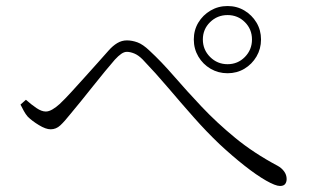

<svg xmlns="http://www.w3.org/2000/svg" viewBox="-20 -695 1040 637"><path d="M623 -564Q623 -595 638 -620Q653 -645 678.5 -660Q704 -675 735 -675Q766 -675 791 -660Q816 -645 831 -620Q846 -595 846 -564Q846 -533 831 -507.5Q816 -482 791 -467Q766 -452 735 -452Q704 -452 678.5 -467Q653 -482 638 -507.5Q623 -533 623 -564ZM653 -564Q653 -530 677 -506Q701 -482 735 -482Q769 -482 792.5 -506Q816 -530 816 -564Q816 -598 792.5 -621.5Q769 -645 735 -645Q701 -645 677 -621.5Q653 -598 653 -564ZM48 -348 66 -364Q84 -348 101 -336.5Q118 -325 132 -325Q142 -325 154 -332Q166 -339 178 -350Q195 -366 216 -389Q237 -412 260 -437.5Q283 -463 304 -486.5Q325 -510 340 -527Q354 -543 369 -552Q384 -561 401 -561Q418 -561 436 -554.5Q454 -548 476 -527Q515 -491 557 -442.5Q599 -394 649 -341Q699 -288 760.5 -237.5Q822 -187 901 -145Q914 -138 922.5 -126.5Q931 -115 931 -101Q931 -91 926 -84.5Q921 -78 909 -78Q894 -78 862.5 -96Q831 -114 791 -145.5Q751 -177 708 -217Q665 -258 623 -305.5Q581 -353 539 -402.5Q497 -452 453 -498Q439 -512 425.5 -517.5Q412 -523 401 -523Q392 -523 382.5 -516.5Q373 -510 361 -497Q348 -482 328.5 -458.5Q309 -435 288.5 -409Q268 -383 248 -358.5Q228 -334 213 -316Q194 -292 180 -279Q166 -266 148 -266Q132 -266 109 -280Q86 -294 72 -308Q65 -316 59 -327Q53 -338 48 -348Z"/></svg>

Font: Noto Serif SC
Style: Regular
Weight: 200
Designer: Ryoko NISHIZUKA 西塚涼子 (kana & ideographs); Frank Grießhammer (Latin, Greek & Cyrillic); Wenlong ZHANG 张文龙 (bopomofo); San
Foundry: Adobe
Version: Version 2.001;hotconv 1.1.0;makeotfexe 2.6.0